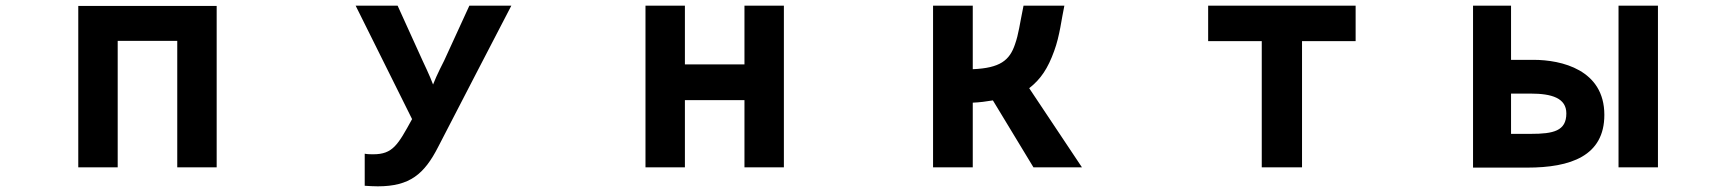

<svg xmlns="http://www.w3.org/2000/svg" viewBox="-20 -538 6040 677"><path d="M605 52H744V-517H256V52H395V-394H605Z M1266 4V117C1282 118 1297 119 1312 119C1425 119 1476 76 1525 -20C1541 -52 1783 -518 1783 -518H1635L1546 -324C1546 -324 1519 -272 1507 -240C1496 -270 1471 -322 1471 -322L1382 -518H1234L1433 -118C1383 -27 1365 6 1296 6C1287 6 1277 6 1266 4Z M2605 52H2744V-518H2605V-311H2395V-518H2256V52H2395V-185H2605Z M3481 -184 3624 52H3795L3609 -227C3650 -259 3675 -297 3697 -358C3717 -412 3723 -472 3733 -518H3589C3575 -450 3572 -419 3559 -382C3540 -325 3506 -298 3410 -294V-518H3270V52H3410V-176C3434 -177 3457 -180 3481 -184Z M4429 52H4571V-393H4760V-518H4240V-393H4429Z M5174 53H5365C5518 53 5637 12 5637 -133C5637 -292 5486 -327 5387 -327H5308V-518H5174ZM5687 52H5826V-518H5687ZM5378 -66H5308V-208H5377C5452 -208 5503 -192 5503 -138C5503 -76 5457 -66 5378 -66Z"/></svg>

Font: LINE Seed JP App_OTF Bold
Style: Regular
Weight: 700
Designer: LINE & Fontrix & Fontworks
Version: Version 1.009